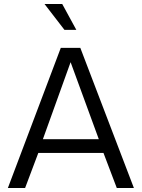

<svg xmlns="http://www.w3.org/2000/svg" viewBox="-20 -944 712 964"><path d="M19.5 0 285.2 -703.6H383.3L652.3 0H566.4L499.5 -176.3H172.4L106 0ZM195.3 -245.1H476.1L334.5 -631.8ZM292.5 -923.8 363.3 -793.9H303.7L203.6 -923.8Z"/></svg>

Font: Metrophobic
Style: Regular
Weight: 400
Designer: Vernon Adams
Foundry: Vernon Adams
Version: Version 3.200; ttfautohint (v1.8.4.7-5d5b);gftools[0.9.23]